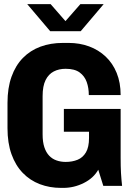

<svg xmlns="http://www.w3.org/2000/svg" viewBox="-20 -905 640 935"><path d="M277.5 10Q221.5 10 173.8 -8.2Q126 -26.5 90.8 -63Q55.5 -99.5 36 -154Q16.5 -208.5 16.5 -281V-404Q16.5 -476.5 36 -531.2Q55.5 -586 91.5 -622.8Q127.5 -659.5 177 -677.8Q226.5 -696 286.5 -696H314Q368 -696 414 -679Q460 -662 494.5 -629.5Q529 -597 548.2 -549.8Q567.5 -502.5 567.5 -442H412.5Q412.5 -477 402.2 -505.8Q392 -534.5 367.8 -552.2Q343.5 -570 299.5 -570Q267 -570 241.8 -557Q216.5 -544 202 -515Q187.5 -486 187.5 -436.5V-250.5Q187.5 -213.5 196 -188Q204.5 -162.5 219.5 -146.8Q234.5 -131 255.2 -123.8Q276 -116.5 300 -116.5Q332 -116.5 357.8 -127Q383.5 -137.5 398.5 -163Q413.5 -188.5 413.5 -233V-263.5H291V-374.5H567.5V-137Q567.5 -93 569.2 -62.5Q571 -32 574.5 0H483L458.5 -78.5Q435.5 -37.5 388 -13.8Q340.5 10 288 10ZM224.5 -753 112.5 -885H226.5L315.5 -783H282L371.5 -885H485L373 -753Z"/></svg>

Font: Chivo Mono Medium
Style: Regular
Weight: 500
Monospace: yes
Designer: Hector Gatti
Foundry: Omnibus-Type
Version: Version 1.008